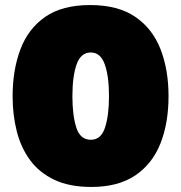

<svg xmlns="http://www.w3.org/2000/svg" viewBox="-20 -726 718 761"><path d="M342 15Q255.5 15 195.8 -13.2Q136 -41.5 99.5 -91Q63 -140.5 46.5 -205.5Q30 -270.5 30 -344Q30 -448.5 60.8 -530.2Q91.5 -612 159 -659Q226.5 -706 337 -706Q448 -706 516.5 -659Q585 -612 616.5 -530.5Q648 -449 648 -345Q648 -238 615.8 -157Q583.5 -76 515.8 -30.5Q448 15 342 15ZM340 -172Q380.5 -172 396.2 -220.2Q412 -268.5 412 -345Q412 -424 395.2 -471Q378.5 -518 340 -518Q300.5 -518 283.8 -471.2Q267 -424.5 267 -345Q267 -268.5 282.5 -220.2Q298 -172 340 -172Z"/></svg>

Font: Commissioner Black
Style: Regular
Weight: 900
Designer: Kostas Bartsokas
Foundry: Kostas Bartsokas
Version: Version 1.000; ttfautohint (v1.8.3)